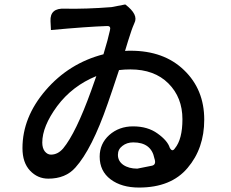

<svg xmlns="http://www.w3.org/2000/svg" viewBox="-20 -795 1040 863"><path d="M510 -99Q510 -71 534 -54Q559 -37 597 -37L662 -50Q684 -54 674 -83Q660 -155 579 -155Q550 -155 530 -139Q510 -124 510 -99ZM207 -700Q204 -760 272 -756Q366 -754 481 -763L543 -775Q604 -729 584 -691Q575 -670 571 -658Q567 -646 556 -612L542 -566Q550 -567 567 -567Q717 -567 807 -480Q898 -393 898 -257Q898 -128 823 -40Q749 48 605 48Q526 48 477 11Q428 -26 428 -91Q428 -149 471 -188Q515 -227 578 -227Q644 -227 688 -195Q733 -163 743 -131Q754 -110 766 -128Q800 -169 800 -259Q800 -357 737 -420Q674 -483 566 -483Q539 -483 515 -480Q482 -380 464 -329Q393 -124 319 -42Q275 8 197 8Q149 8 115 -28Q81 -64 81 -129Q81 -268 185 -389Q290 -511 445 -551Q466 -620 474 -658Q480 -679 461 -678Q371 -675 209 -660ZM170 -154Q170 -130 181 -115Q193 -100 209 -100Q240 -100 264 -128Q321 -197 390 -388Q394 -400 402 -422L413 -453Q305 -409 237 -318Q170 -227 170 -154Z"/></svg>

Font: Swei Half Moon CJK SC
Style: Medium
Weight: 500
Version: Version 2.071